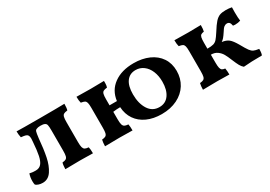

<svg xmlns="http://www.w3.org/2000/svg" viewBox="4 -1097 2379 1693"><g transform="rotate(-30 1193.5 -250.0)"><path d="M39 -15Q35 -28 35 -51Q35 -92 47 -125Q71 -118 108 -118Q145 -118 165.5 -142Q186 -166 196.5 -215.5Q207 -265 213 -352Q215 -376 215 -382Q215 -404 208.5 -415Q202 -426 187.5 -430.5Q173 -435 141 -438Q134 -468 134 -502Q178 -500 369 -500Q551 -500 621 -502Q621 -460 614 -438Q588 -435 576.5 -428.5Q565 -422 560.5 -405Q556 -388 556 -352V-150Q556 -113 561 -95.5Q566 -78 577.5 -71Q589 -64 615 -62Q621 -41 621 2Q563 0 491 0Q416 0 340 2Q340 -13 342 -32Q344 -51 348 -62Q373 -64 384.5 -71Q396 -78 400.5 -95.5Q405 -113 405 -150V-352Q405 -395 401 -411Q397 -427 383 -433Q369 -440 340 -440Q314 -440 300 -433Q288 -429 283.5 -415Q279 -401 273 -352Q264 -247 248.5 -171Q233 -95 199 -44Q165 7 109 7Q86 7 67 0.5Q48 -6 39 -15Z M1624 -259Q1624 -182 1586.5 -121.5Q1549 -61 1480 -27Q1411 7 1321 7Q1237 7 1173 -22Q1109 -51 1072.5 -104.5Q1036 -158 1032 -230Q994 -230 959 -225V-150Q959 -113 964 -95.5Q969 -78 981 -71Q993 -64 1019 -62Q1024 -39 1024 2Q968 0 893 0Q820 0 744 2Q744 -14 746 -32.5Q748 -51 751 -62Q776 -64 788 -71Q800 -78 804.5 -95.5Q809 -113 809 -150V-352Q809 -388 804.5 -404.5Q800 -421 788.5 -427.5Q777 -434 751 -438Q744 -462 744 -502Q802 -500 888 -500Q954 -500 1024 -502Q1024 -499 1024 -478.5Q1024 -458 1018 -438Q992 -435 980 -428.5Q968 -422 963.5 -405Q959 -388 959 -352V-291H1034Q1047 -393 1126 -450Q1205 -507 1327 -507Q1414 -507 1481.5 -477Q1549 -447 1586.5 -391Q1624 -335 1624 -259ZM1467 -239Q1467 -299 1447.5 -346Q1428 -393 1392.5 -419.5Q1357 -446 1312 -446Q1252 -446 1219 -401Q1186 -356 1186 -271Q1186 -178 1224.5 -117.5Q1263 -57 1334 -57Q1397 -57 1432 -106.5Q1467 -156 1467 -239Z M2351 -62Q2351 -17 2342 0Q2229 0 2155 7Q2137 -8 2124.5 -31Q2112 -54 2095 -95Q2077 -140 2062 -166.5Q2047 -193 2021 -212Q1995 -231 1956 -231V-150Q1956 -113 1960.5 -95.5Q1965 -78 1975 -71Q1985 -64 2005 -62Q2010 -34 2010 2Q1958 0 1889 0Q1817 0 1741 2Q1741 -14 1743 -32.5Q1745 -51 1748 -62Q1773 -64 1785 -71Q1797 -78 1801.5 -95.5Q1806 -113 1806 -150V-352Q1806 -388 1801.5 -404.5Q1797 -421 1785.5 -427.5Q1774 -434 1748 -438Q1741 -462 1741 -502Q1799 -500 1884 -500Q1946 -500 2010 -502Q2010 -460 2004 -438Q1983 -435 1973.5 -428.5Q1964 -422 1960 -405Q1956 -388 1956 -352V-292Q1997 -292 2018 -298Q2039 -304 2054.5 -321Q2070 -338 2097 -380Q2132 -436 2155 -461.5Q2178 -487 2202 -496.5Q2226 -506 2265 -506Q2298 -506 2326 -500Q2325 -486 2325 -450Q2325 -391 2330 -362Q2305 -353 2275 -353Q2267 -353 2253 -355Q2249 -379 2240 -389Q2231 -399 2215 -399Q2200 -399 2186 -388.5Q2172 -378 2154 -348Q2135 -319 2122.5 -304.5Q2110 -290 2095 -280Q2139 -274 2163.5 -254Q2188 -234 2218 -182Q2249 -126 2265 -104.5Q2281 -83 2298 -75Q2315 -67 2351 -62Z"/></g></svg>

Font: Vollkorn SC
Style: Bold
Weight: 700
Designer: Friedrich Althausen
Foundry: Friedrich Althausen
Version: Version 4.015